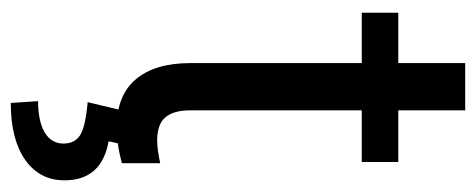

<svg xmlns="http://www.w3.org/2000/svg" viewBox="-291 -405 909 367"><g transform="rotate(90 163.5 -221.5)"><path d="M190.9 -656.2V-528.3H289.6V-458.5H190.9V-130.9Q190.9 -99.1 204.1 -83.3Q217.3 -67.4 249 -67.4Q264.6 -67.4 292 -73.2V0Q256.3 9.8 222.7 9.8Q162.1 9.8 131.3 -26.9Q100.6 -63.5 100.6 -130.9V-458.5H4.4V-528.3H100.6V-656.2ZM255.9 0 250 25.4Q324.7 38.6 324.7 109.9Q324.7 157.2 285.6 184.8Q246.6 212.4 176.8 212.4L173.3 160.2Q211.9 160.2 233.2 147.5Q254.4 134.8 254.4 111.8Q254.4 90.3 238.8 80.1Q223.1 69.8 175.3 65.4L190.9 0Z"/></g></svg>

Font: APIMedia Roboto
Style: Regular
Weight: 400
Designer: Google
Version: Version 2.137; 2017